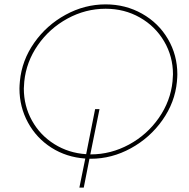

<svg xmlns="http://www.w3.org/2000/svg" viewBox="-20 -723 862 878"><path d="M791 -383Q791 -371 789 -349Q780 -255 723 -174Q666 -93 578.5 -45Q491 3 395 3H389L363 135H343L370 2Q284 -4 215.5 -47.5Q147 -91 108 -162.5Q69 -234 69 -318Q69 -330 71 -352Q80 -447 136.5 -527.5Q193 -608 280 -655.5Q367 -703 463 -703Q554 -703 629.5 -660.5Q705 -618 748 -544.5Q791 -471 791 -383ZM771 -383Q771 -465 730.5 -534Q690 -603 619.5 -643Q549 -683 463 -683Q371 -683 288.5 -638Q206 -593 153 -516.5Q100 -440 91 -350Q89 -328 89 -318Q89 -239 126 -172Q163 -105 228.5 -64Q294 -23 374 -18L415 -224H435L393 -17H395Q487 -17 570 -62Q653 -107 706.5 -184Q760 -261 769 -351Q771 -373 771 -383Z"/></svg>

Font: TypoPRO Montserrat Alternates
Style: Italic
Weight: 250
Italic angle: -11.3°
Designer: Julieta Ulanovsky
Foundry: Julieta Ulanovsky
Version: Version 6.001